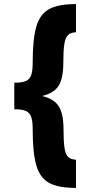

<svg xmlns="http://www.w3.org/2000/svg" viewBox="-20 -820 442 940"><path d="M140 -512Q140 -630 158 -690.5Q176 -751 220.5 -775.5Q265 -800 352 -800V-662Q326 -661 313 -648.5Q300 -636 295 -605Q290 -574 290 -513Q290 -438 267.5 -401Q245 -364 186 -350Q245 -336 268 -299Q291 -262 291 -187Q291 -126 296 -95Q301 -64 314 -51.5Q327 -39 352 -38V100Q265 100 220.5 75.5Q176 51 158 -9.5Q140 -70 140 -188Q140 -228 132.5 -248.5Q125 -269 106 -277Q87 -285 50 -285V-415Q87 -415 106 -423Q125 -431 132.5 -451.5Q140 -472 140 -512Z"/></svg>

Font: Oak Sans Black
Style: Regular
Weight: 900
Designer: Erik Kennedy, Walven
Foundry: Erik Kennedy, Walven
Version: Version 1.000